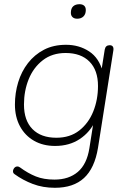

<svg xmlns="http://www.w3.org/2000/svg" viewBox="-20 -705 610 913"><path d="M241 188Q184 188 136.5 170Q89 152 49 123Q43 119 42 113Q41 107 43.5 101Q46 95 50.5 91Q55 87 61.5 86.5Q68 86 75 91Q113 119 150.5 134Q188 149 239 149Q307 149 350 112.5Q393 76 405 0L426 -133L434 -132Q409 -77 359.5 -44Q310 -11 242 -11Q185 -11 142 -35.5Q99 -60 75 -104.5Q51 -149 51 -208Q51 -263 66.5 -314Q82 -365 113 -405Q144 -445 189 -468.5Q234 -492 294 -492Q356 -492 404 -460.5Q452 -429 469 -362H461L478 -469Q480 -480 486 -485Q492 -490 502 -490Q512 -490 516.5 -483.5Q521 -477 519 -465L446 -2Q430 95 379.5 141.5Q329 188 241 188ZM248 -50Q313 -50 357 -84.5Q401 -119 423.5 -175Q446 -231 446 -296Q446 -371 405.5 -412Q365 -453 292 -453Q228 -453 183.5 -418.5Q139 -384 116.5 -328.5Q94 -273 94 -208Q94 -132 134.5 -91Q175 -50 248 -50ZM347 -616Q333 -616 325 -623.5Q317 -631 317 -644Q317 -665 328 -675Q339 -685 358 -685Q372 -685 380 -678Q388 -671 388 -657Q388 -638 377 -627Q366 -616 347 -616Z"/></svg>

Font: Nunito ExtraLight ExtraLight
Style: Italic
Weight: 250
Italic angle: -9°
Version: Version 3.602